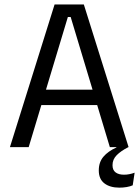

<svg xmlns="http://www.w3.org/2000/svg" viewBox="-20 -659 623 860"><path d="M24.5 0 224.5 -639H355.5L556 0H472L296.5 -583H284L108.5 0ZM144.5 -188.5V-257.5H435.5V-188.5ZM515 181.5Q472.5 181.5 447.5 162.2Q422.5 143 422.5 104.5V104Q422.5 67.5 443.2 43Q464 18.5 501.5 1.5V-4L553 -2L555 0Q521.5 17 502.8 36Q484 55 484 80.5V81Q484 103 497.8 113.2Q511.5 123.5 535.5 123.5Q547.5 123.5 559.2 121.2Q571 119 583 114.5L574.5 171Q563.5 176 547.5 178.8Q531.5 181.5 515 181.5Z"/></svg>

Font: Anek Latin
Style: Regular
Weight: 400
Designer: Yesha Goshar
Foundry: Ek Type
Version: Version 1.003